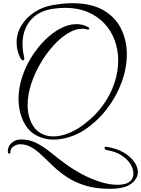

<svg xmlns="http://www.w3.org/2000/svg" viewBox="-20 -811 883 1202"><path d="M316 63Q254 63 200.5 32.5Q147 2 119 -68Q107 -97 101.5 -128.5Q96 -160 96 -191Q96 -258 117.5 -325.5Q139 -393 176.5 -453Q214 -513 260.5 -559.5Q307 -606 358.5 -633Q410 -660 459 -660Q498 -660 532 -641Q540 -636 540 -632Q540 -629 535 -627Q530 -625 524 -627Q512 -631 494 -631Q451 -631 404 -602Q357 -573 312.5 -523.5Q268 -474 232 -412Q196 -350 174.5 -283.5Q153 -217 153 -154Q153 -116 162 -81Q181 -15 221.5 14Q262 43 314 43Q359 43 409 23Q459 3 505 -32Q578 -87 625.5 -153.5Q673 -220 696.5 -291.5Q720 -363 720 -432Q720 -498 698.5 -557.5Q677 -617 634.5 -663Q592 -709 529.5 -735.5Q467 -762 386 -762Q370 -762 353 -760.5Q336 -759 318 -757Q221 -744 171 -684Q121 -624 121 -535Q121 -516 123.5 -495.5Q126 -475 131 -454Q132 -451 132 -445Q132 -433 124 -433Q116 -433 107 -449Q95 -473 89.5 -497Q84 -521 84 -544Q84 -602 114 -651.5Q144 -701 196 -735Q248 -769 314 -780Q346 -785 375.5 -788Q405 -791 432 -791Q551 -791 626.5 -747.5Q702 -704 738 -631Q774 -558 774 -471Q774 -385 741.5 -296Q709 -207 649.5 -129.5Q590 -52 509 2Q465 31 414 47Q363 63 316 63ZM669 371Q581 371 515.5 351Q450 331 401.5 299Q353 267 315.5 231.5Q278 196 245 164Q212 132 178.5 112Q145 92 104 92Q94 92 80.5 97Q67 102 56.5 112Q46 122 46 139Q46 146 43 148.5Q40 151 38 151Q29 151 29 136Q29 105 53 83.5Q77 62 111 62Q165 62 209.5 85Q254 108 297.5 143.5Q341 179 393 217Q440 251 495.5 280.5Q551 310 608.5 328Q666 346 717 346Q742 346 764 340Q786 334 800.5 318Q815 302 815 274Q815 245 795.5 214.5Q776 184 739 160.5Q702 137 650 129Q642 127 638 123Q634 119 634 115Q634 107 647 108Q710 118 753.5 143.5Q797 169 820 201.5Q843 234 843 266Q843 308 801 339.5Q759 371 669 371Z"/></svg>

Font: Great Vibes
Style: Regular
Weight: 400
Designer: Robert E. Leuschke, Viktoriya Grabowska, Viviana Monsalve, Eben Sorkin
Foundry: Robert E. Leuschke
Version: Version 1.103; ttfautohint (v1.8.4.7-5d5b)